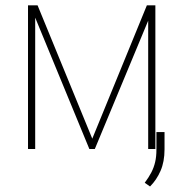

<svg xmlns="http://www.w3.org/2000/svg" viewBox="-20 -548 659 706"><path d="M319.3 -38.1 520 -528.3H548.3L328.6 0H308.6L90.8 -528.3H118.2ZM109.4 -528.3V0H83V-528.3ZM524.9 0V-528.3H551.3V0ZM585 -62.5V1Q585 46.9 570.3 80.3Q555.7 113.8 531.7 137.7L512.2 124Q526.9 104.5 536.4 86.2Q545.9 67.9 550.5 47.9Q555.2 27.8 555.2 2.4V-62.5Z"/></svg>

Font: Roboto Condensed Thin
Style: Regular
Weight: 250
Width: 3
Designer: Christian Robertson
Foundry: Google
Version: Version 3.009; 2024